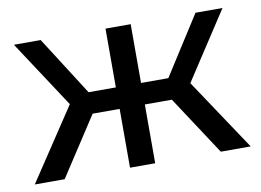

<svg xmlns="http://www.w3.org/2000/svg" viewBox="-60 -575 900 663"><g transform="rotate(-10 390.5 -244.0)"><path d="M529 -206.1 664.2 0H769.1L601.7 -251.2L756.2 -487.6H661.5L529.9 -281.5H434.2V-487.6H345.9V-281.5H250.2L118.7 -487.6H24.8L179.4 -252.1L12 0H116.8L251.2 -206.1H345.9V0H434.2V-206.1Z"/></g></svg>

Font: Montserrat Ace
Style: Regular
Weight: 500
Designer: Julieta Ulanovsky
Foundry: Julieta Ulanovsky
Version: Version 1